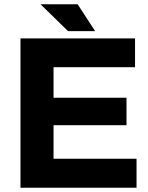

<svg xmlns="http://www.w3.org/2000/svg" viewBox="-20 -880 696 900"><path d="M76 0V-700H613V-565H231V-422H573V-293H231V-136H620V0ZM426 -734H299L170 -860H344Z"/></svg>

Font: REM Medium SemiBold
Style: Regular
Weight: 600
Version: Version 1.005;gftools[0.9.28]